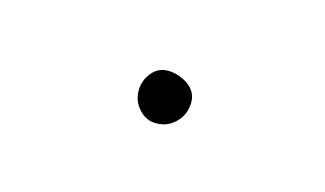

<svg xmlns="http://www.w3.org/2000/svg" viewBox="-25 -945 149 88"><g transform="rotate(-10 50.0 -900.5)"><path d="M38 -900Q38 -897 39.5 -894Q41 -891 44 -889.5Q47 -888 50 -888Q53 -888 56 -889.5Q59 -891 61 -894Q63 -897 63 -900Q63 -903 61 -906Q59 -909 56 -911Q53 -913 50 -913Q47 -913 44 -911Q41 -909 39.5 -906Q38 -903 38 -900Z"/></g></svg>

Font: Linefont Thin
Style: Regular
Weight: 100
Monospace: yes
Version: Version 3.002;gftools[0.9.33]